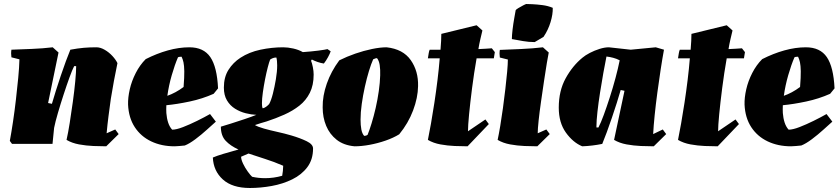

<svg xmlns="http://www.w3.org/2000/svg" viewBox="-20 -718 4190 958"><path d="M510 12Q482 12 446 10.5Q410 9 374.5 2.5Q339 -4 312 -20Q320 -55 328 -105.5Q336 -156 343.5 -210.5Q351 -265 355.5 -312.5Q360 -360 360 -388H350Q341 -371 327 -332.5Q313 -294 297.5 -246.5Q282 -199 269 -154.5Q256 -110 250 -80L242 0H40L29 -15Q37 -58 45 -111.5Q53 -165 59.5 -221.5Q66 -278 71 -330Q76 -382 77 -422L37 -432Q34 -452 37 -470Q88 -472 140 -474Q192 -476 243 -482L272 -456L220 -204L239 -200Q247 -228 258.5 -264.5Q270 -301 283 -339.5Q296 -378 308.5 -412Q321 -446 331 -470Q369 -477 398 -479.5Q427 -482 461 -482Q481 -482 502.5 -469.5Q524 -457 541 -438.5Q558 -420 566 -403Q557 -360 548.5 -314.5Q540 -269 533 -225Q527 -182 521.5 -139.5Q516 -97 512 -53L555 -72L572 -49Z M851 12Q786 12 734.5 -12.5Q683 -37 652.5 -83.5Q622 -130 619 -196Q618 -231 627.5 -272.5Q637 -314 657.5 -354Q678 -394 707 -423Q762 -451 817.5 -466.5Q873 -482 925 -482Q996 -482 1029.5 -433Q1063 -384 1068 -277L1046 -250Q990 -225 926.5 -211.5Q863 -198 810 -193Q809 -172 810 -154Q812 -128 819 -106.5Q826 -85 839 -71Q860 -71 893.5 -84Q927 -97 963.5 -115Q1000 -133 1028 -149L1057 -111Q1040 -96 1012.5 -71Q985 -46 955 -23.5Q925 -1 902 8Q889 9 876 10.5Q863 12 851 12ZM868 -432Q852 -395 837 -343Q822 -291 815 -240Q835 -247 855.5 -258Q876 -269 896 -284Q900 -334 899.5 -362.5Q899 -391 895.5 -407Q892 -423 886 -435Q883 -435 877 -434.5Q871 -434 868 -432Z M1227 220Q1139 220 1092 177.5Q1045 135 1042 68Q1060 60 1095 49.5Q1130 39 1170 28Q1130 10 1106 -15.5Q1082 -41 1082 -86Q1099 -91 1132.5 -101.5Q1166 -112 1201.5 -124Q1237 -136 1259 -145Q1234 -146 1206 -153Q1178 -160 1153 -175.5Q1128 -191 1112.5 -217Q1097 -243 1097 -281Q1097 -333 1120 -369.5Q1143 -406 1180 -430Q1223 -458 1279.5 -470Q1336 -482 1393 -482Q1416 -482 1443 -476Q1470 -470 1491 -458Q1534 -461 1568.5 -465.5Q1603 -470 1614 -473L1630 -462Q1626 -450 1616.5 -432.5Q1607 -415 1596 -401Q1581 -403 1564 -409Q1547 -415 1536 -421L1532 -415Q1537 -403 1541 -383Q1545 -363 1545 -346Q1545 -293 1526 -255Q1507 -217 1474 -191Q1441 -165 1398.5 -146Q1356 -127 1310 -112Q1296 -108 1281 -103.5Q1266 -99 1252 -94Q1267 -85 1297 -76.5Q1327 -68 1363.5 -60Q1400 -52 1434 -42Q1478 -29 1510 -13.5Q1542 2 1542 23Q1542 78 1513.5 116Q1485 154 1438 177Q1391 200 1335.5 210Q1280 220 1227 220ZM1290 -178Q1298 -178 1308 -185.5Q1318 -193 1323 -199Q1333 -217 1341.5 -250.5Q1350 -284 1356.5 -322.5Q1363 -361 1363 -392Q1363 -403 1362 -413.5Q1361 -424 1359 -431Q1349 -431 1341.5 -428Q1334 -425 1328 -421Q1323 -409 1316 -382Q1309 -355 1302.5 -322Q1296 -289 1291.5 -257Q1287 -225 1287 -203Q1287 -186 1290 -178ZM1238 164Q1269 171 1303 171Q1346 171 1388 159Q1390 149 1391.5 134.5Q1393 120 1393 109Q1347 89 1302.5 75Q1258 61 1220 48L1183 64Q1183 78 1193 99Q1203 120 1216.5 138.5Q1230 157 1238 164Z M1749 12Q1695 7 1660 -20.5Q1625 -48 1607.5 -90Q1590 -132 1590 -182Q1589 -239 1610.5 -300.5Q1632 -362 1673 -417Q1711 -436 1753 -450.5Q1795 -465 1836 -473.5Q1877 -482 1909 -482Q1991 -473 2029.5 -418Q2068 -363 2066 -288Q2065 -230 2041 -166.5Q2017 -103 1972 -48Q1943 -30 1904 -16.5Q1865 -3 1824.5 4.5Q1784 12 1749 12ZM1797 -40Q1807 -40 1814 -45Q1823 -67 1834 -102.5Q1845 -138 1854.5 -179.5Q1864 -221 1870 -263.5Q1876 -306 1877 -342Q1878 -371 1874.5 -393.5Q1871 -416 1861 -428Q1854 -428 1842 -422Q1832 -400 1821 -364Q1810 -328 1800.5 -285Q1791 -242 1785 -199.5Q1779 -157 1779 -121Q1779 -93 1783 -72Q1787 -51 1797 -40Z M2313 12Q2285 12 2249 10.5Q2213 9 2177.5 2.5Q2142 -4 2115 -20Q2122 -54 2130.5 -102Q2139 -150 2147.5 -206Q2156 -262 2163 -319Q2170 -376 2174 -427H2115Q2117 -440 2119 -452Q2121 -464 2124 -470Q2135 -470 2148.5 -470Q2162 -470 2178 -470Q2182 -518 2182 -549L2358 -592L2387 -566Q2382 -545 2376.5 -521.5Q2371 -498 2367 -473Q2387 -474 2404 -475Q2421 -476 2434 -477L2449 -458L2444 -427H2358Q2345 -353 2335.5 -279Q2326 -205 2320.5 -147.5Q2315 -90 2315 -63L2402 -122L2419 -99Z M2514 -421 2474 -431Q2471 -451 2474 -469Q2525 -471 2581.5 -473.5Q2638 -476 2689 -482L2718 -456Q2715 -442 2708.5 -403.5Q2702 -365 2694.5 -314Q2687 -263 2679.5 -211Q2672 -159 2667.5 -116.5Q2663 -74 2663 -53L2706 -72L2723 -49L2661 12Q2633 12 2597 10.5Q2561 9 2525.5 2.5Q2490 -4 2463 -20Q2469 -48 2476 -89.5Q2483 -131 2489.5 -179Q2496 -227 2501.5 -274Q2507 -321 2510.5 -360Q2514 -399 2514 -421ZM2534 -523Q2534 -541 2537.5 -570.5Q2541 -600 2546 -627.5Q2551 -655 2553 -667Q2554 -670 2566 -677.5Q2578 -685 2591 -691.5Q2604 -698 2606 -698Q2614 -698 2636.5 -697Q2659 -696 2686.5 -692.5Q2714 -689 2738 -679Q2739 -647 2727 -607.5Q2715 -568 2692 -534Q2681 -527 2670 -521Q2659 -515 2648 -508Q2618 -508 2590 -513Q2562 -518 2534 -523Z M2885 12Q2839 -7 2803.5 -56.5Q2768 -106 2768 -181Q2768 -265 2802.5 -327.5Q2837 -390 2886 -430Q2900 -442 2923 -454Q2946 -466 2971.5 -474Q2997 -482 3018 -482Q3045 -479 3072.5 -476Q3100 -473 3127 -470L3252 -482L3293 -470Q3285 -427 3276.5 -371.5Q3268 -316 3260 -256.5Q3252 -197 3246.5 -143Q3241 -89 3239 -49L3287 -72L3304 -49L3242 12Q3214 12 3178 10.5Q3142 9 3106.5 2.5Q3071 -4 3044 -20L3096 -265L3077 -269Q3069 -241 3057.5 -204.5Q3046 -168 3033 -130Q3020 -92 3007.5 -58Q2995 -24 2985 0Q2936 10 2885 12ZM2966 -82Q2978 -105 2992.5 -144.5Q3007 -184 3022.5 -232Q3038 -280 3051 -328.5Q3064 -377 3072 -417Q3057 -425 3040 -429.5Q3023 -434 3006 -436Q2999 -402 2990.5 -354.5Q2982 -307 2974 -256Q2966 -205 2961 -160Q2956 -115 2956 -88V-82Z M3561 12Q3533 12 3497 10.5Q3461 9 3425.5 2.5Q3390 -4 3363 -20Q3370 -54 3378.5 -102Q3387 -150 3395.5 -206Q3404 -262 3411 -319Q3418 -376 3422 -427H3363Q3365 -440 3367 -452Q3369 -464 3372 -470Q3383 -470 3396.5 -470Q3410 -470 3426 -470Q3430 -518 3430 -549L3606 -592L3635 -566Q3630 -545 3624.5 -521.5Q3619 -498 3615 -473Q3635 -474 3652 -475Q3669 -476 3682 -477L3697 -458L3692 -427H3606Q3593 -353 3583.5 -279Q3574 -205 3568.5 -147.5Q3563 -90 3563 -63L3650 -122L3667 -99Z M3927 12Q3862 12 3810.5 -12.5Q3759 -37 3728.5 -83.5Q3698 -130 3695 -196Q3694 -231 3703.5 -272.5Q3713 -314 3733.5 -354Q3754 -394 3783 -423Q3838 -451 3893.5 -466.5Q3949 -482 4001 -482Q4072 -482 4105.5 -433Q4139 -384 4144 -277L4122 -250Q4066 -225 4002.5 -211.5Q3939 -198 3886 -193Q3885 -172 3886 -154Q3888 -128 3895 -106.5Q3902 -85 3915 -71Q3936 -71 3969.5 -84Q4003 -97 4039.5 -115Q4076 -133 4104 -149L4133 -111Q4116 -96 4088.5 -71Q4061 -46 4031 -23.5Q4001 -1 3978 8Q3965 9 3952 10.5Q3939 12 3927 12ZM3944 -432Q3928 -395 3913 -343Q3898 -291 3891 -240Q3911 -247 3931.5 -258Q3952 -269 3972 -284Q3976 -334 3975.5 -362.5Q3975 -391 3971.5 -407Q3968 -423 3962 -435Q3959 -435 3953 -434.5Q3947 -434 3944 -432Z"/></svg>

Font: Labrada Black
Style: Italic
Weight: 900
Italic angle: -7°
Designer: Mercedes Jáuregui
Foundry: Omnibus-Type Team
Version: Version 1.000; ttfautohint (v1.8.4.7-5d5b)